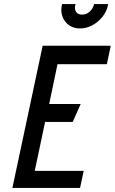

<svg xmlns="http://www.w3.org/2000/svg" viewBox="-20 -925 565 945"><path d="M41 0H374L392 -84H151L202 -325H338L377 -413H222L263 -609H506L525 -700H190ZM512 -905H443L441 -898Q436 -881 420.5 -867Q405 -853 384 -853Q363 -853 354.5 -866.5Q346 -880 350 -898L352 -905H286L284 -898Q278 -868 288 -842Q298 -816 320.5 -800.5Q343 -785 374 -785Q405 -785 434 -800.5Q463 -816 484 -842Q505 -868 511 -898Z"/></svg>

Font: Advent Pro SemiBold
Style: Italic
Weight: 600
Italic angle: -12°
Version: Version 3.000